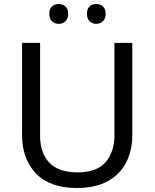

<svg xmlns="http://www.w3.org/2000/svg" viewBox="-20 -928 771 958"><path d="M640 -252Q640 -178 610 -118.5Q580 -59 518.5 -24.5Q457 10 362 10Q229 10 159.5 -62.5Q90 -135 90 -254V-714H180V-251Q180 -164 226.5 -116Q273 -68 367 -68Q464 -68 507.5 -119.5Q551 -171 551 -252V-714H640ZM226 -859Q226 -885 240 -896.5Q254 -908 273 -908Q292 -908 306 -896.5Q320 -885 320 -859Q320 -834 306 -821.5Q292 -809 273 -809Q254 -809 240 -821.5Q226 -834 226 -859ZM414 -859Q414 -885 427.5 -896.5Q441 -908 460 -908Q479 -908 493 -896.5Q507 -885 507 -859Q507 -834 493 -821.5Q479 -809 460 -809Q441 -809 427.5 -821.5Q414 -834 414 -859Z"/></svg>

Font: Noto Sans Mende Kikakui
Style: Regular
Weight: 400
Designer: Monotype Design Team
Foundry: Monotype Imaging Inc.
Version: Version 2.003; ttfautohint (v1.8.4.7-5d5b)